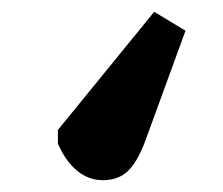

<svg xmlns="http://www.w3.org/2000/svg" viewBox="-20 -117 377 325"><path d="M241 -97 294 -65 225 124Q212 158 196 173Q180 188 154 188Q130 188 110.5 172Q91 156 78 126V103Z"/></svg>

Font: Literata ExtraBold
Style: Regular
Weight: 800
Designer: Latin by Veronika Burian and Jose Scaglione. Greek by Irene Vlachou. Cyrillic by Vera Evstafieva.
Foundry: TypeTogether
Version: Version 3.103;gftools[0.9.29]